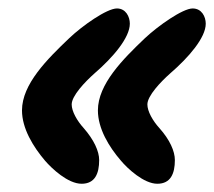

<svg xmlns="http://www.w3.org/2000/svg" viewBox="-20 -554 506 454"><path d="M352 -119.5C383.5 -119.5 393.5 -143.5 393.5 -175.5C393.5 -196.5 381.5 -223.5 357 -251C341 -268.5 328.5 -291 328.5 -307C328.5 -327.5 360 -360.5 382.5 -380.5C426.5 -418.5 466.5 -465 466.5 -498C466.5 -514.5 457 -534 435.5 -534C412 -534 354 -493 323 -464C270.5 -414 211.5 -355 211.5 -293C211.5 -250 237.5 -207 266 -174C281.5 -155.5 320 -119.5 352 -119.5ZM173 -119.5C204.5 -119.5 214.5 -143.5 214.5 -175.5C214.5 -196.5 202 -223.5 178 -251C162 -268.5 149.5 -291 149.5 -307C149.5 -327.5 181 -360.5 203.5 -380.5C247.5 -418.5 287 -465 287 -498C287 -514.5 277.5 -534 256.5 -534C232.5 -534 174.5 -493 144 -464C91.5 -414 32 -355 32 -293C32 -250 58.5 -207 86.5 -174C102.5 -155.5 140.5 -119.5 173 -119.5Z"/></svg>

Font: Gluten
Style: Bold Italic
Weight: 700
Italic angle: -13°
Designer: Tyler Finck
Foundry: Etcetera Type Company
Version: Version 0.920